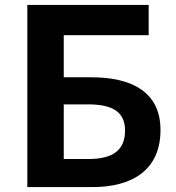

<svg xmlns="http://www.w3.org/2000/svg" viewBox="-20 -760 715 780"><path d="M91 0H356C514 0 632 -67 632 -232C632 -391 508 -446 352 -446H239V-617H584V-740H91ZM239 -114V-336H338C436 -336 488 -306 488 -230C488 -150 439 -114 339 -114Z"/></svg>

Font: Source Han Sans SC Bold
Style: Regular
Weight: 700
Designer: Ryoko NISHIZUKA (kana & ideographs); Paul D. Hunt (Latin, Greek & Cyrillic); Wenlong ZHANG (bopomofo); Sandoll Communica
Foundry: Adobe Systems Incorporated
Version: Version 1.001;PS 1.001;hotconv 1.0.78;makeotf.lib2.5.61930